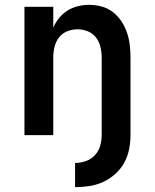

<svg xmlns="http://www.w3.org/2000/svg" viewBox="-20 -558 640 793"><path d="M290 215V115Q312 115 334 107.5Q356 100 371.5 83.5Q387 67 393.5 45Q400 23 400 0V-320Q400 -342 395 -363.5Q390 -385 377 -402.5Q364 -420 343 -428.5Q322 -437 300 -437Q278 -437 257 -428.5Q236 -420 223 -402.5Q210 -385 205 -363.5Q200 -342 200 -320V0H81V-530H200V-444Q209 -465 224 -483.5Q239 -502 259 -514.5Q279 -527 302 -532.5Q325 -538 348 -538Q374 -538 400 -531Q426 -524 446.5 -508Q467 -492 481.5 -470Q496 -448 504.5 -423Q513 -398 516 -372Q519 -346 519 -320V0Q519 30 513 59.5Q507 89 492.5 115Q478 141 455.5 161Q433 181 406 193.5Q379 206 349 210.5Q319 215 290 215Z"/></svg>

Font: Iosevka Curly Extended
Style: Bold
Weight: 700
Width: 7
Monospace: yes
Designer: Belleve Invis
Foundry: Belleve Invis
Version: Version 11.1.0; ttfautohint (v1.8.3)